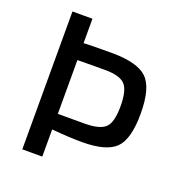

<svg xmlns="http://www.w3.org/2000/svg" viewBox="-126 -796 845 903"><g transform="rotate(20 297.0 -345.0)"><path d="M184 -690V-568Q222 -570 325 -570Q453 -570 501.5 -523.5Q550 -477 550 -348Q550 -220 503.5 -174Q457 -128 336 -128Q270 -128 184 -136V0H84V-561V-690ZM184 -214H322Q396 -215 422.5 -242Q449 -269 449 -348Q449 -429 422 -456.5Q395 -484 322 -484Q222 -484 184 -483Z"/></g></svg>

Font: Exo 2.0 Medium
Style: Regular
Weight: 500
Designer: Natanael Gama
Version: Version 1.001;PS 001.001;hotconv 1.0.70;makeotf.lib2.5.58329